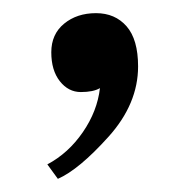

<svg xmlns="http://www.w3.org/2000/svg" viewBox="-20 -129 287 292"><path d="M190 -28Q190 29 145 79Q100 129 68 143L52 121Q84 104 106 72Q128 40 132 5Q122 11 103 11Q84 11 71 -5.5Q58 -22 58 -49.5Q58 -77 77.5 -93Q97 -109 126 -109Q155 -109 172.5 -89Q190 -69 190 -28Z"/></svg>

Font: Rufina
Style: Regular
Weight: 400
Designer: Martin Sommaruga
Foundry: Martin Sommaruga
Version: Version 1.001